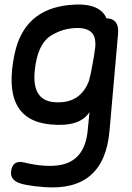

<svg xmlns="http://www.w3.org/2000/svg" viewBox="-20 -536 571 833"><path d="M387.7 -293Q395.5 -338.4 393.6 -352.1Q391.1 -414.1 317.4 -414.6Q254.4 -414.6 201.7 -381.8Q142.6 -345.2 130.9 -231Q117.2 -101.1 214.4 -92.8Q320.8 -84 361.3 -173.8Q370.6 -190.4 387.7 -293ZM453.1 -455.6Q497.6 -447.8 492.2 -389.2L455.1 31.7Q432.1 294.4 174.8 275.9Q86.4 269.5 55.7 254.9Q21 238.3 29.3 200.2Q38.6 157.7 84.5 168.9Q175.8 190.9 239.7 180.2Q347.7 161.6 360.4 30.8L368.2 -49.8Q326.7 16.1 198.7 3.9Q-17.1 -16.6 43.5 -302.7Q84 -494.1 278.8 -514.2Q412.1 -527.8 441.9 -456.5Q446.8 -456.5 453.1 -455.6Z"/></svg>

Font: Comic Relief LRS
Style: Regular
Weight: 400
Designer: Jeff Davis
Foundry: Loudifier
Version: Version 1.0